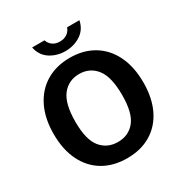

<svg xmlns="http://www.w3.org/2000/svg" viewBox="-207 -1067 1173 1232"><g transform="rotate(-30 380.0 -450.5)"><path d="M381.5 10Q279 10 204.2 -34.5Q129.5 -79 88.8 -162Q48 -245 48 -360Q48 -475.5 89.2 -559.2Q130.5 -643 205.5 -688Q280.5 -733 381.5 -733Q482 -733 556.5 -688Q631 -643 671.8 -559.2Q712.5 -475.5 712.5 -360Q712.5 -245.5 672.2 -162.5Q632 -79.5 557.5 -34.8Q483 10 381.5 10ZM381.5 -110Q460.5 -110 507.2 -167.8Q554 -225.5 554 -358Q554 -493.5 507 -553.2Q460 -613 381.5 -613Q302.5 -613 255.2 -553Q208 -493 208 -358Q208 -225.5 255.2 -167.8Q302.5 -110 381.5 -110ZM556.5 -911Q543.5 -848 494 -815.8Q444.5 -783.5 381 -783.5Q318 -783.5 268.5 -815.5Q219 -847.5 206 -911H298Q305.5 -886 327 -870.2Q348.5 -854.5 381 -854.5Q413 -854.5 435 -870.2Q457 -886 465 -911Z"/></g></svg>

Font: Public Sans
Style: Bold
Weight: 700
Designer: The Public Sans project authors (U.S. Web Design System). Libre Franklin designed by Pablo Impallari and Rodrigo Fuenzal
Version: Version 1.008; ttfautohint (v1.8.1) -l 8 -r 50 -G 200 -x 14 